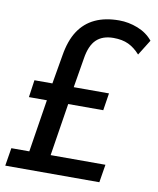

<svg xmlns="http://www.w3.org/2000/svg" viewBox="-85 -778 694 842"><g transform="rotate(10 262.0 -357.0)"><path d="M-4 0 9 -80H89L126 -314H46L57 -391H137L159 -519Q170 -587 198 -629.5Q226 -672 271 -693Q316 -714 378 -714Q420 -714 461 -698Q502 -682 528 -650L485 -581Q461 -608 433.5 -621Q406 -634 367 -634Q318 -634 290.5 -607.5Q263 -581 254 -523L232 -391H389L377 -314H221L184 -80H428L415 0Z"/></g></svg>

Font: Nunito Sans 10pt Condensed SemiBold
Style: Italic
Weight: 600
Width: 3
Italic angle: -9°
Designer: Vernon Adams
Foundry: Vernon Adams
Version: Version 3.101;gftools[0.9.27]